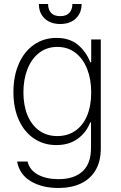

<svg xmlns="http://www.w3.org/2000/svg" viewBox="-20 -727 601 957"><path d="M65.4 78.1H117.2Q127.9 121.1 169.4 143.6Q210.9 166 271.5 166Q349.1 166 391.4 127.2Q433.6 88.4 433.6 10.7V-117.2H429.7Q410.6 -66.9 367.4 -35.4Q324.2 -3.9 260.7 -3.9Q198.2 -3.9 149.7 -36.4Q101.1 -68.8 74 -128.7Q46.9 -188.5 46.9 -267.6Q46.9 -347.2 73.5 -408.4Q100.1 -469.7 148.9 -503.9Q197.8 -538.1 261.7 -538.1Q326.2 -538.1 367.7 -504.2Q409.2 -470.2 429.7 -417H434.6V-530.3H482.4V12.7Q482.4 77.6 456.1 121.8Q429.7 166 382.3 188Q335 210 271.5 210Q189 210 132.8 176Q76.7 142.1 65.4 78.1ZM434.6 -266.6Q434.6 -332 414.3 -383.3Q394 -434.6 356 -463.9Q317.9 -493.2 265.6 -493.2Q213.4 -493.2 175 -463.4Q136.7 -433.6 116.7 -382.1Q96.7 -330.6 96.7 -266.6Q96.7 -202.1 116.9 -152.8Q137.2 -103.5 175.3 -76.2Q213.4 -48.8 265.6 -48.8Q317.4 -48.8 355.5 -75.2Q393.6 -101.6 414.1 -150.6Q434.6 -199.7 434.6 -266.6ZM280.3 -607.4Q231.4 -607.4 202.6 -634.8Q173.8 -662.1 173.8 -707H219.7Q219.7 -678.7 234.9 -662.6Q250 -646.5 280.3 -646.5Q310.1 -646.5 325.4 -662.8Q340.8 -679.2 340.8 -707H386.7Q386.7 -662.1 357.9 -634.8Q329.1 -607.4 280.3 -607.4Z"/></svg>

Font: Pretendard JP ExtraLight
Style: Regular
Weight: 200
Designer: Base glyphs from Inter by Rasmus Andersson; Hangeul glyphs from Noto Sans CJK(Source Han Sans) by Jang Soo-young and Kan
Foundry: Kil Hyung-jin
Version: Version 1.309